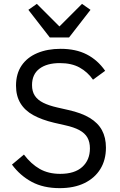

<svg xmlns="http://www.w3.org/2000/svg" viewBox="-20 -963 621 995"><path d="M289 12Q205 12 144.5 -20.5Q84 -53 42 -110L104 -162Q141 -113 186 -87.5Q231 -62 292 -62Q367 -62 406.5 -98Q446 -134 446 -194Q446 -227 433 -250Q420 -273 391.5 -288.5Q363 -304 317 -314L260 -327Q197 -342 153 -366Q109 -390 86 -428Q63 -466 63 -519Q63 -581 92 -623.5Q121 -666 173.5 -688Q226 -710 294 -710Q373 -710 429.5 -681Q486 -652 525 -596L462 -550Q434 -590 392.5 -613Q351 -636 290 -636Q223 -636 184.5 -607Q146 -578 146 -522Q146 -489 160.5 -467Q175 -445 204 -430.5Q233 -416 277 -406L334 -393Q402 -378 445 -352Q488 -326 508.5 -288Q529 -250 529 -198Q529 -134 500 -87Q471 -40 417.5 -14Q364 12 289 12ZM338 -769H238L127 -912L171 -943L288 -826L405 -943L449 -912Z"/></svg>

Font: IBM Plex Sans
Style: Regular
Weight: 400
Designer: Mike Abbink, Paul van der Laan, Pieter van Rosmalen
Foundry: Bold Monday
Version: Version 3.201